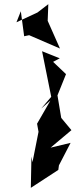

<svg xmlns="http://www.w3.org/2000/svg" viewBox="-20 -860 363 922"><path d="M160 -800 59 -753 80 -806 96 -686 120 -691 268 -627 209 -760 212 -840ZM267 -580 182 -614C197 -541 211 -468 226 -395L178 -339L222 -377L158 -266L165 -227L136 -81L131 -108L128 42L260 -44L263 -66L319 -174L223 -151L323 -235L274 -294L256 -402L297 -504C276 -524 256 -543 235 -563Z"/></svg>

Font: Charger Distortion
Style: 2
Weight: 400
Designer: Jasper
Foundry: Cannot Into Space Fonts
Version: Version 0.98